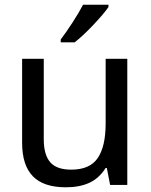

<svg xmlns="http://www.w3.org/2000/svg" viewBox="-20 -786 640 816"><path d="M74 -179V-536H166V-194Q166 -129 193 -97Q220 -65 283 -65Q362 -65 395.5 -114.5Q429 -164 429 -261V-536H521V0H448L434 -72H429Q401 -28 359.5 -9Q318 10 260 10Q165 10 119.5 -37Q74 -84 74 -179ZM238 -618Q260 -647 288 -690Q316 -733 333 -766H441V-756Q421 -727 376 -679.5Q331 -632 297 -606H238Z"/></svg>

Font: Noto Sans Mono UI
Style: Regular
Weight: 400
Monospace: yes
Designer: Monotype Design team
Foundry: Monotype Imaging Inc.
Version: Version 1.000